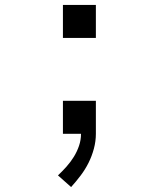

<svg xmlns="http://www.w3.org/2000/svg" viewBox="-20 -540 640 775"><path d="M234 -387V-520H367V-387ZM267 215 214 168Q232 151 248.5 132.5Q265 114 278 93Q291 72 299 48.5Q307 25 307 0H234V-133H367V0Q367 30 359 60Q351 90 337.5 117Q324 144 305.5 168.5Q287 193 267 215Z"/></svg>

Font: Nova Nerd Font
Style: Regular
Weight: 400
Designer: Belleve Invis
Foundry: Belleve Invis
Version: Version 24.1.4; ttfautohint (v1.8.4);Nerd Fonts 3.1.1